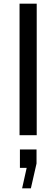

<svg xmlns="http://www.w3.org/2000/svg" viewBox="-20 -740 308 1051"><path d="M87 -720H181V0H87ZM101 291 126 179H89V78H180V155L149 291Z"/></svg>

Font: Chivo
Style: Regular
Weight: 400
Designer: Hector Gatti
Foundry: Omnibus-Type
Version: Version 1.007;PS 001.007;hotconv 1.0.88;makeotf.lib2.5.64775